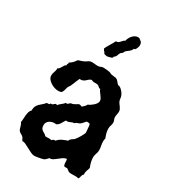

<svg xmlns="http://www.w3.org/2000/svg" viewBox="-205 -930 939 1058"><g transform="rotate(30 264.5 -401.5)"><path d="M484.9 -69.8Q483.4 -62.5 481.2 -57.4Q479 -52.2 477.3 -47.1Q475.6 -42 474.9 -36.1Q474.1 -30.3 475.1 -22Q470.7 -19.5 468.8 -15.4Q466.8 -11.2 465.6 -6.6Q464.4 -2 463.1 2.9Q461.9 7.8 459 11.2Q448.2 7.8 437.5 8.3Q426.8 8.8 416 8.8Q404.8 8.8 398.9 7.1Q393.1 5.4 384.8 -2Q378.9 -7.8 373.3 -6.8Q367.7 -5.9 363 -6.3Q358.4 -6.8 355.7 -12.9Q353 -19 353 -38.1Q353 -41 352.5 -44.4Q352.1 -47.9 349.1 -50.8Q336.4 -47.9 325.7 -40.3Q314.9 -32.7 305.2 -24.7Q295.4 -16.6 285.6 -10.7Q275.9 -4.9 265.1 -5.9Q259.8 -0.5 254.9 4.9Q250 10.3 243.2 14.2Q239.7 15.6 231.7 17.6Q223.6 19.5 214.8 21Q206.1 22.5 197.8 23.7Q189.5 24.9 186 24.9Q175.8 24.9 162.1 18.3Q148.4 11.7 135 4.4Q121.6 -2.9 109.9 -8.5Q98.1 -14.2 90.8 -12.2Q85.4 -16.6 83 -23.2Q80.6 -29.8 75.2 -35.2Q68.8 -40.5 61.5 -43.9Q54.2 -47.4 48.8 -54.2Q45.4 -59.1 43.7 -64.7Q42 -70.3 40.3 -76.4Q38.6 -82.5 36.4 -88.4Q34.2 -94.2 29.8 -99.1Q31.7 -107.4 32.2 -119.6Q32.7 -131.8 33.9 -144.3Q35.2 -156.7 38.3 -167.5Q41.5 -178.2 48.8 -183.1V-187Q48.8 -202.1 53.7 -211.7Q58.6 -221.2 65.9 -228.8Q73.2 -236.3 82 -243.2Q90.8 -250 98.1 -259.8Q102.5 -263.2 107.4 -262.5Q112.3 -261.7 117.2 -264.2L120.1 -270Q122.6 -271 124.5 -270.5Q126.5 -270 127.9 -270Q130.4 -270 132.8 -272Q135.3 -273.9 137.7 -276.1Q140.1 -278.3 142.8 -280.3Q145.5 -282.2 148.9 -282.2Q150.4 -282.2 152.3 -281.5Q154.3 -280.8 155.8 -279.8Q159.2 -285.2 163.8 -289.3Q168.5 -293.5 173.3 -297.4Q178.2 -301.3 182.9 -305.4Q187.5 -309.6 190.9 -314.9Q192.9 -314 196.8 -314Q201.2 -314 203.6 -316.2Q206.1 -318.4 208.7 -321Q211.4 -323.7 214.8 -325.9Q218.3 -328.1 225.1 -328.1Q226.6 -328.1 231 -330.1Q235.4 -332 240.2 -334.7Q245.1 -337.4 249.5 -340.1Q253.9 -342.8 255.9 -344.2L261.2 -345.2Q265.6 -345.2 269.5 -343.5Q273.4 -341.8 277.8 -340.8Q284.2 -347.2 290.5 -353Q296.9 -358.9 300.8 -367.2Q307.1 -369.1 315.4 -374.5Q323.7 -379.9 331.3 -386.7Q338.9 -393.6 344 -401.6Q349.1 -409.7 349.1 -417Q349.1 -424.8 345 -432.1Q340.8 -439.5 335.4 -446.5Q330.1 -453.6 324.7 -460.9Q319.3 -468.3 316.9 -476.1H314.9Q309.1 -476.1 304.4 -481.7Q299.8 -487.3 293.9 -488.8Q289.1 -490.7 283.7 -490.7Q278.3 -490.7 272.9 -490.7Q267.6 -490.7 262.5 -491.7Q257.3 -492.7 252.9 -496.1Q243.2 -494.1 237.3 -489Q231.4 -483.9 225.6 -478.5Q219.7 -473.1 211.9 -469.5Q204.1 -465.8 190.9 -466.8Q182.1 -448.7 175 -429.2Q168 -409.7 155.8 -393.1Q152.8 -382.3 150.1 -371.8Q147.5 -361.3 140.1 -354Q130.4 -351.1 120.1 -351.1Q109.4 -351.1 96.4 -355.2Q83.5 -359.4 72.3 -366.7Q61 -374 53.5 -384Q45.9 -394 45.9 -405.8Q45.9 -418.5 51 -430.9Q56.2 -443.4 56.2 -457Q63 -459.5 66.9 -464.8Q70.8 -470.2 74 -476.3Q77.1 -482.4 80.8 -487.8Q84.5 -493.2 90.8 -496.1V-500Q90.8 -504.4 93.3 -506.6Q95.7 -508.8 94.2 -515.1Q116.7 -528.3 129.9 -550.8Q138.2 -554.7 147.5 -557.1Q156.7 -559.6 165 -564Q172.4 -566.9 179 -572.3Q185.5 -577.6 193.8 -580.1Q206.1 -582.5 218 -580.8Q230 -579.1 241.2 -579.1Q251 -579.1 258.1 -583Q265.1 -586.9 274.9 -586.9Q284.7 -586.9 294.4 -585.7Q304.2 -584.5 314 -583Q318.4 -582 322 -579.8Q325.7 -577.6 330.1 -576.2Q345.2 -573.2 352.1 -573Q358.9 -572.8 363.8 -570.8Q368.7 -568.8 374 -563.2Q379.4 -557.6 391.1 -543.9H393.1Q399.4 -543.9 406.2 -539.3Q413.1 -534.7 419.2 -528.1Q425.3 -521.5 429.7 -514.4Q434.1 -507.3 436 -502Q439 -494.6 439.5 -486.1Q439.9 -477.5 442.9 -470.2Q445.8 -463.4 450.2 -457.5Q454.6 -451.7 458.7 -445.8Q462.9 -439.9 466.1 -433.6Q469.2 -427.2 469.2 -419.9Q469.2 -410.2 467 -401.1Q464.8 -392.1 464.8 -382.8Q464.8 -374.5 468.5 -366.9Q472.2 -359.4 472.2 -351.1Q472.2 -340.3 468.5 -330.6Q464.8 -320.8 464.8 -310.1Q464.8 -295.9 468.5 -281.7Q472.2 -267.6 478 -253.9Q475.1 -245.1 475.1 -234.9Q475.1 -220.7 478 -207.3Q481 -193.8 481 -180.2Q481 -173.3 479.5 -167.5Q478 -161.6 476.1 -155.8Q474.1 -149.9 472.7 -144Q471.2 -138.2 471.2 -130.9Q471.2 -115.2 475.1 -100.1Q479 -85 484.9 -69.8ZM369.1 -229Q369.1 -238.3 367.7 -246.6Q366.2 -254.9 366.2 -264.2Q366.2 -274.4 362.8 -279.3Q359.4 -284.2 349.1 -283.2H342.8Q335.9 -276.9 330.3 -269.5Q324.7 -262.2 316.9 -256.8Q310.1 -252.4 301.8 -250.5Q293.5 -248.5 288.1 -241.2H286.1Q279.3 -241.2 274.4 -239Q269.5 -236.8 264.6 -234.6Q259.8 -232.4 254.2 -231Q248.5 -229.5 240.2 -231Q232.4 -218.8 225.1 -205.8Q217.8 -192.9 204.1 -186L195.8 -187Q187 -187.5 178 -185.1Q168.9 -182.6 161.9 -177.7Q154.8 -172.9 150.4 -165.5Q146 -158.2 146 -147.9Q146 -134.8 149.9 -128.2Q153.8 -121.6 159.7 -117.4Q165.5 -113.3 172.4 -109.9Q179.2 -106.4 185.1 -99.1Q190.4 -98.1 196.3 -98.6Q202.1 -99.1 208 -99.1Q211.9 -99.1 216.1 -98.9Q220.2 -98.6 223.1 -96.2Q229 -101.6 232.9 -104.2Q236.8 -106.9 246.1 -106Q257.3 -120.1 273.9 -127.9Q290.5 -135.7 307.1 -141.1Q308.1 -146.5 311.8 -150.4Q315.4 -154.3 319.8 -157.5Q324.2 -160.6 328.6 -163.3Q333 -166 335.9 -169.9Q338.9 -172.9 344.5 -181.2Q350.1 -189.5 355.7 -199Q361.3 -208.5 365.2 -216.8Q369.1 -225.1 369.1 -229ZM386.2 -790.5Q386.2 -788.1 385 -783.7Q383.8 -779.3 381.8 -774.9Q379.9 -770.5 377.9 -766.8Q376 -763.2 374 -761.7Q371.6 -760.7 369.6 -761Q367.7 -761.2 366.2 -759.3Q364.7 -752.9 360.8 -748.3Q356.9 -743.7 351.8 -739.5Q346.7 -735.4 341.6 -731.7Q336.4 -728 332 -723.6Q329.6 -720.7 328.6 -717Q327.6 -713.4 325.2 -710.4Q322.8 -708 319.6 -706.5Q316.4 -705.1 314.9 -702.6Q309.6 -695.8 307.4 -687.3Q305.2 -678.7 299.3 -672.4L293.9 -668.5Q291.5 -666 291.5 -663.6Q291.5 -661.1 289.1 -658.7Q287.6 -657.7 283.4 -656.2Q279.3 -654.8 274.4 -653.6Q269.5 -652.3 265.4 -651.4Q261.2 -650.4 259.3 -650.4Q252.4 -650.4 245.1 -653.3Q241.7 -653.3 240.2 -655Q238.8 -656.7 237.5 -659.2Q236.3 -661.6 235.4 -663.6Q234.4 -665.5 231.9 -666.5Q229.5 -670.9 226.8 -673.6Q224.1 -676.3 224.1 -681.6Q232.4 -698.7 242.4 -714.4Q252.4 -730 260.3 -746.6Q269 -746.6 274.7 -750Q280.3 -753.4 284.4 -758.3Q288.6 -763.2 293 -768.1Q297.4 -772.9 304.2 -775.4Q305.7 -784.2 310.3 -793.5Q314.9 -802.7 321.8 -810.3Q328.6 -817.9 337.4 -822.8Q346.2 -827.6 356 -827.6Q361.3 -827.6 363.3 -826.7Q369.1 -822.3 373.5 -819.3Q377.9 -816.4 380.6 -813.2Q383.3 -810.1 384.8 -804.9Q386.2 -799.8 386.2 -790.5Z"/></g></svg>

Font: Margarine
Style: Regular
Weight: 400
Designer: Astigmatic (AOETI)
Foundry: Astigmatic (AOETI)
Version: Version 1.000